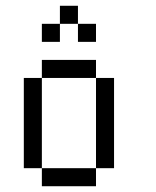

<svg xmlns="http://www.w3.org/2000/svg" viewBox="-20 -645 540 665"><path d="M312.5 -375H375V-62.5H312.5ZM125 -62.5H312.5V0H125ZM62.5 -375H125V-62.5H62.5ZM125 -437.5H312.5V-375H125ZM125 -562.5H187.5V-500H125ZM187.5 -625H250V-562.5H187.5ZM250 -562.5H312.5V-500H250Z"/></svg>

Font: Pixel Operator Mono
Style: Regular
Weight: 400
Monospace: yes
Designer: Jayvee Enaguas (HarvettFox96)
Version: 2016.04.25